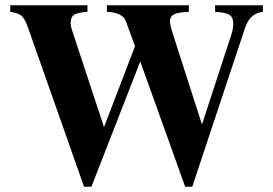

<svg xmlns="http://www.w3.org/2000/svg" viewBox="-20 -696 1040 731"><path d="M981 -676V-651Q931 -646 912 -587L712 15H685L514 -462L328 15H300L88 -587Q75 -624 63 -635Q51 -646 19 -651V-676H313V-651Q274 -648 261.5 -639.5Q249 -631 249 -609Q249 -596 256 -576L376 -212L494 -520L459 -616Q447 -648 387 -651V-676H699V-651L686 -650Q653 -648 640 -640Q627 -632 627 -614Q627 -601 641 -558L749 -222L861 -565Q868 -585 868 -607Q868 -630 853.5 -639.5Q839 -649 799 -651V-676Z"/></svg>

Font: STIX MathJax Main
Style: Bold
Weight: 700
Designer: MicroPress Inc., with final additions and corrections provided by Coen Hoffman, Elsevier (retired)
Version: Version 1.1.1